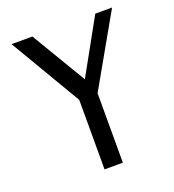

<svg xmlns="http://www.w3.org/2000/svg" viewBox="-133 -832 849 935"><g transform="rotate(-20 292.0 -364.0)"><path d="M249 -360 32 -728H140L309 -445L466 -728H553L344 -360V0H249Z"/></g></svg>

Font: Rosario
Style: Regular
Weight: 400
Designer: Hector Gatti
Foundry: Omnibus-Type
Version: Version 1.002